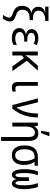

<svg xmlns="http://www.w3.org/2000/svg" viewBox="1470 -2290 1060 4040"><g transform="rotate(90 2000.0 -270.0)"><path d="M351 68Q351 36 325.5 19.5Q300 3 255 -12Q214 -26 182 -45Q150 -64 126.5 -103.5Q103 -143 103 -206Q103 -281 140 -332.5Q177 -384 252 -398V-402Q189 -410 156 -449Q123 -488 123 -546Q123 -607 158.5 -642.5Q194 -678 257 -694Q224 -690 186 -690H121V-760H422V-692H397Q322 -692 263 -657.5Q204 -623 204 -550Q204 -496 242 -465.5Q280 -435 362 -435H403V-363H366Q275 -363 230.5 -326.5Q186 -290 186 -214Q186 -157 213 -126Q240 -95 306 -74Q361 -57 396.5 -30Q432 -3 432 53Q432 114 376 198H292Q318 163 334.5 127.5Q351 92 351 68Z M571 -146Q571 -202 604.5 -236.5Q638 -271 698 -283V-287Q647 -300 619.5 -331.5Q592 -363 592 -407Q592 -471 645.5 -509Q699 -547 788 -547Q828 -547 861.5 -538.5Q895 -530 929 -512L897 -449Q869 -465 844.5 -471Q820 -477 792 -477Q734 -477 702.5 -456.5Q671 -436 671 -399Q671 -359 709 -336.5Q747 -314 819 -314H855V-249H812Q733 -249 693.5 -224Q654 -199 654 -155Q654 -109 692.5 -85Q731 -61 793 -61Q864 -61 924 -97V-23Q895 -6 862.5 2Q830 10 787 10Q680 10 625.5 -32.5Q571 -75 571 -146Z M1065 -536H1147V-410Q1147 -350 1141 -275H1142Q1168 -313 1194 -343L1362 -536H1465L1258 -304L1477 0H1378L1202 -242L1147 -201V0H1065Z M1705 -121V-536H1786V-129Q1786 -93 1799.5 -78Q1813 -63 1844 -63Q1861 -63 1879.5 -66.5Q1898 -70 1906 -75V-6Q1874 10 1824 10Q1762 10 1733.5 -21.5Q1705 -53 1705 -121Z M2050 -537H2133L2213 -209L2224 -164Q2239 -108 2241 -88H2245Q2308 -181 2338 -292Q2368 -403 2368 -537H2450Q2450 -378 2406 -249.5Q2362 -121 2265 0H2190Z M2945 -350V0V240H2863V-121V-346Q2863 -410 2840 -442Q2817 -474 2769 -474Q2708 -474 2675 -423.5Q2642 -373 2642 -279V0H2560V-536H2627L2639 -464H2644Q2664 -505 2701.5 -526Q2739 -547 2786 -547Q2945 -547 2945 -350ZM2731 -614Q2737 -635 2747.5 -690.5Q2758 -746 2763 -780H2843V-772Q2806 -661 2779 -606H2731Z M3040 -258Q3040 -537 3293 -537H3468V-467H3385Q3450 -380 3450 -243Q3450 -121 3397 -55.5Q3344 10 3247 10Q3147 10 3093.5 -59Q3040 -128 3040 -258ZM3369 -247Q3369 -308 3355.5 -361Q3342 -414 3315 -467H3280Q3198 -467 3159.5 -416.5Q3121 -366 3121 -259Q3121 -160 3154 -110Q3187 -60 3247 -60Q3308 -60 3338.5 -107.5Q3369 -155 3369 -247Z M3540 -260Q3540 -333 3551 -399.5Q3562 -466 3586 -537H3667Q3621 -409 3621 -261Q3621 -159 3631.5 -112Q3642 -65 3667 -65Q3689 -65 3699.5 -102Q3710 -139 3710 -215V-348H3788V-215Q3788 -137 3798 -101Q3808 -65 3832 -65Q3856 -65 3867.5 -113Q3879 -161 3879 -260Q3879 -408 3833 -537H3914Q3960 -400 3960 -260Q3960 -131 3928.5 -60.5Q3897 10 3840 10Q3806 10 3783 -13.5Q3760 -37 3750 -81H3748Q3728 10 3656 10Q3599 10 3569.5 -60Q3540 -130 3540 -260Z"/></g></svg>

Font: Noto Sans Mono UI Cond
Style: Regular
Weight: 400
Width: 3
Monospace: yes
Designer: Monotype Design team
Foundry: Monotype Imaging Inc.
Version: Version 1.000